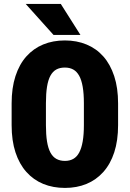

<svg xmlns="http://www.w3.org/2000/svg" viewBox="-20 -921 644 951"><path d="M564.9 -408.7V-301.3Q564.9 -224.6 545.9 -166.5Q526.9 -108.4 491.7 -69.1Q456.5 -29.8 408.4 -10Q360.4 9.8 301.8 9.8Q242.7 9.8 194.3 -10Q146 -29.8 110.8 -69.1Q75.7 -108.4 56.6 -166.5Q37.6 -224.6 37.6 -301.3V-408.7Q37.6 -485.4 56.6 -543.9Q75.7 -602.5 110.6 -641.6Q145.5 -680.7 193.8 -700.7Q242.2 -720.7 301.3 -720.7Q359.9 -720.7 408.4 -700.7Q457 -680.7 491.7 -641.6Q526.4 -602.5 545.7 -543.9Q564.9 -485.4 564.9 -408.7ZM395.5 -301.3V-409.7Q395.5 -457.5 389.6 -491.2Q383.8 -524.9 372.1 -545.9Q360.4 -566.9 342.8 -576.7Q325.2 -586.4 301.3 -586.4Q276.4 -586.4 258.8 -576.7Q241.2 -566.9 229.7 -545.9Q218.3 -524.9 212.9 -491.2Q207.5 -457.5 207.5 -409.7V-301.3Q207.5 -253.9 212.9 -220.5Q218.3 -187 229.7 -165.5Q241.2 -144 259.3 -134Q277.3 -124 301.8 -124Q325.2 -124 343 -134Q360.8 -144 372.3 -165.5Q383.8 -187 389.6 -220.5Q395.5 -253.9 395.5 -301.3ZM281.2 -901.4 378.4 -748H245.1L107.4 -901.4Z"/></svg>

Font: Roboto Condensed Black
Style: Regular
Weight: 900
Designer: Christian Robertson
Foundry: Google
Version: Version 3.008; 2023